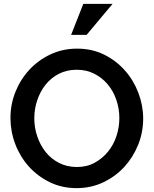

<svg xmlns="http://www.w3.org/2000/svg" viewBox="-20 -965 793 991"><path d="M375 6Q299 6 236 -25Q173 -56 128 -106.5Q83 -157 58.5 -222Q34 -287 34 -356Q34 -427 60 -491.5Q86 -556 132 -605.5Q178 -655 241 -684.5Q304 -714 378 -714Q455 -714 517.5 -683Q580 -652 625 -601Q670 -550 694.5 -485Q719 -420 719 -353Q719 -282 693 -217.5Q667 -153 621.5 -103.5Q576 -54 513 -24Q450 6 375 6ZM157 -354Q157 -306 172.5 -260.5Q188 -215 216 -180Q244 -145 285 -124Q326 -103 377 -103Q429 -103 469.5 -125.5Q510 -148 538.5 -183.5Q567 -219 581.5 -264Q596 -309 596 -356Q596 -404 580.5 -449.5Q565 -495 536 -529.5Q507 -564 466.5 -584.5Q426 -605 376 -605Q324 -605 283 -583.5Q242 -562 214.5 -527Q187 -492 172 -447Q157 -402 157 -354ZM427 -785H347L410 -945H561Z"/></svg>

Font: Rising Sun SemiBold
Style: Regular
Weight: 600
Designer: Matt McInerney, Pablo Impallari, Rodrigo Fuenzalida (Raleway font), Stephen Hutchings (Greek), Cristiano Sobral (main ch
Foundry: The Rising Sun Project Authors
Version: Version 4.327; ttfautohint (v1.8.4.7-5d5b-dirty)